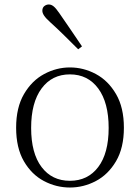

<svg xmlns="http://www.w3.org/2000/svg" viewBox="-20 -823 625 857"><path d="M292 14Q231 14 176 -15Q121 -44 86.5 -103.5Q52 -163 52 -253Q52 -343 87 -403Q122 -463 177 -492.5Q232 -522 292 -522Q353 -522 408 -492.5Q463 -463 498 -403Q533 -343 533 -253Q533 -163 498 -103.5Q463 -44 408 -15Q353 14 292 14ZM292 -16Q372 -16 418.5 -77.5Q465 -139 465 -252Q465 -365 418.5 -428Q372 -491 292 -491Q212 -491 165.5 -428Q119 -365 119 -252Q119 -139 165.5 -77.5Q212 -16 292 -16ZM346 -616 329 -603Q297 -635 265.5 -666Q234 -697 205 -723Q185 -741 177 -753Q169 -765 169 -775Q169 -789 178 -796Q187 -803 198 -803Q209 -803 219.5 -794.5Q230 -786 245 -764Q268 -730 294.5 -692Q321 -654 346 -616Z"/></svg>

Font: Noto Serif KR
Style: Regular
Weight: 200
Designer: Ryoko NISHIZUKA 西塚涼子 (kana & ideographs); Frank Grießhammer (Latin, Greek & Cyrillic); Wenlong ZHANG 张文龙 (bopomofo); San
Foundry: Adobe
Version: Version 2.001;hotconv 1.1.0;makeotfexe 2.6.0